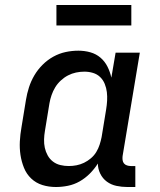

<svg xmlns="http://www.w3.org/2000/svg" viewBox="-20 -741 640 769"><path d="M204 8Q175 8 149.5 0Q124 -8 105 -26Q86 -44 76 -69Q66 -94 62 -120.5Q58 -147 59.5 -175Q61 -203 66 -231L84 -341Q88 -366 96 -391Q104 -416 117.5 -439Q131 -462 150.5 -481.5Q170 -501 193.5 -514Q217 -527 242.5 -532.5Q268 -538 294 -538Q319 -538 342 -531.5Q365 -525 382.5 -510Q400 -495 410.5 -474Q421 -453 426 -430L443 -530H540L471 -116Q470 -108 471 -100Q472 -92 476.5 -86.5Q481 -81 488.5 -78.5Q496 -76 504 -76H522V8H490Q468 8 446.5 3.5Q425 -1 408 -13.5Q391 -26 381.5 -45.5Q372 -65 372 -86Q358 -64 339.5 -45.5Q321 -27 299 -14.5Q277 -2 252.5 3Q228 8 204 8ZM255 -76Q271 -76 286.5 -79Q302 -82 316.5 -89Q331 -96 344 -107Q357 -118 365.5 -132Q374 -146 379 -161.5Q384 -177 387 -192L405 -302Q408 -320 409 -337.5Q410 -355 408 -372Q406 -389 399.5 -405Q393 -421 381 -432.5Q369 -444 352.5 -449Q336 -454 318 -454Q301 -454 284.5 -450.5Q268 -447 252.5 -439Q237 -431 223.5 -418.5Q210 -406 201 -391Q192 -376 186.5 -360Q181 -344 178 -327L160 -217Q157 -200 156.5 -182.5Q156 -165 159.5 -149Q163 -133 171 -118.5Q179 -104 192 -94Q205 -84 221.5 -80Q238 -76 255 -76ZM506 -639H206V-721H506Z"/></svg>

Font: Iosevka Slab Medium Extended
Style: Italic
Weight: 500
Width: 7
Italic angle: -9°
Monospace: yes
Designer: Belleve Invis
Foundry: Belleve Invis
Version: Version 11.1.0; ttfautohint (v1.8.3)